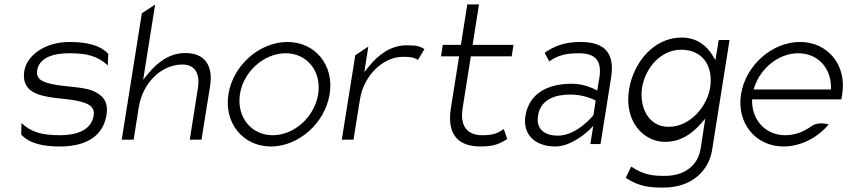

<svg xmlns="http://www.w3.org/2000/svg" viewBox="-20 -652 3840 869"><path d="M90 -331C78 -253 129 -226 196 -214C247 -204 317 -204 364 -186C385 -179 410 -164 404 -129C393 -61 324 -40 252 -40C172 -40 124 -52 77 -95L76 -43C114 -1 179 11 250 11C395 11 450 -56 462 -132C472 -194 443 -222 402 -240C347 -264 249 -256 185 -280C165 -287 143 -300 148 -333C158 -395 229 -411 293 -411C373 -411 421 -399 468 -356L470 -408C432 -450 366 -462 295 -462C179 -462 101 -398 90 -331Z M531 -20H585L608 -166C617 -224 644 -272 678 -305C708 -335 754 -360 805 -360C867 -360 885 -313 876 -255L839 -20H892L931 -263C945 -354 908 -412 819 -412C746 -412 692 -369 650 -318L628 -291L682 -631L622 -592Z M1014 -226C993 -95 1080 11 1206 11C1332 11 1451 -95 1472 -226C1493 -357 1407 -462 1281 -462C1155 -462 1035 -357 1014 -226ZM1066 -226C1082 -329 1176 -411 1273 -411C1370 -411 1436 -329 1420 -226C1404 -123 1312 -40 1214 -40C1117 -40 1050 -123 1066 -226Z M1527 -20H1580L1609 -201C1618 -259 1646 -307 1680 -340C1710 -369 1753 -395 1805 -395C1842 -395 1858 -390 1872 -381L1901 -430C1881 -441 1872 -447 1821 -447C1748 -447 1693 -404 1651 -353L1629 -326L1647 -441L1588 -402Z M1976 -397H2058L2020 -158C2004 -47 2050 11 2155 11C2217 11 2243 -2 2276 -23L2260 -68C2235 -51 2217 -40 2163 -40C2089 -40 2062 -87 2074 -163L2111 -397H2296L2304 -449H2119L2148 -632H2095L2066 -449H1984Z M2358 -127C2345 -44 2401 11 2494 11C2570 11 2645 -62 2645 -62L2665 -82L2652 0H2698L2746 -302C2763 -412 2717 -462 2608 -462C2534 -462 2488 -443 2445 -413L2466 -374C2506 -403 2545 -411 2600 -411C2673 -411 2705 -379 2693 -301L2683 -242L2670 -249C2670 -249 2624 -273 2569 -273C2462 -273 2375 -232 2358 -127ZM2415 -128C2427 -205 2497 -224 2561 -224C2626 -224 2669 -200 2676 -197L2666 -131C2665 -129 2591 -38 2505 -38C2448 -38 2405 -65 2415 -128Z M2827 -246C2804 -103 2892 -10 2990 -10C3059 -10 3110 -45 3150 -90L3172 -115L3151 21C3139 99 3075 144 2991 144C2940 144 2896 142 2837 102L2812 153C2875 194 2923 197 2983 197C3116 197 3189 116 3203 27L3282 -471H3233L3218 -380L3204 -403C3177 -446 3134 -482 3064 -482C2937 -482 2846 -366 2827 -246ZM2886 -255C2900 -344 2971 -427 3062 -427C3162 -427 3209 -352 3194 -255C3181 -173 3106 -78 3006 -78C2911 -78 2873 -173 2886 -255Z M3334 -226C3313 -95 3400 11 3526 11C3604 11 3679 -28 3731 -89C3713 -94 3677 -99 3653 -81C3618 -56 3578 -40 3534 -40C3449 -40 3387 -103 3384 -189V-202H3788L3792 -227C3813 -357 3727 -462 3601 -462C3475 -462 3355 -357 3334 -226ZM3391 -247 3395 -260C3425 -347 3507 -411 3593 -411C3679 -411 3740 -347 3741 -260V-247Z"/></svg>

Font: Charger Sport
Style: ExLitObl
Weight: 200
Designer: Jasper
Foundry: Cannot Into Space Fonts
Version: Version 1.1